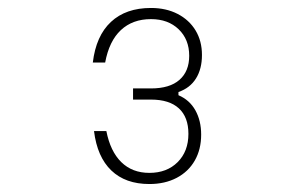

<svg xmlns="http://www.w3.org/2000/svg" viewBox="-20 -935 740 482"><path d="M485 -597Q485 -560 469 -532Q453 -504 423.5 -488.5Q394 -473 355 -473Q295 -473 259.5 -507Q224 -541 216 -606H247Q257 -555 284.5 -528Q312 -501 355 -501Q399 -501 426 -528Q453 -555 453 -599Q453 -641 429 -663Q405 -685 359 -685H314V-713H359Q406 -713 430.5 -734.5Q455 -756 455 -795Q455 -836 428.5 -861.5Q402 -887 359 -887Q313 -887 283.5 -859.5Q254 -832 244 -778H213Q221 -845 258.5 -880Q296 -915 359 -915Q397 -915 426 -900Q455 -885 471 -858.5Q487 -832 487 -797Q487 -762 472 -738Q457 -714 428 -704V-696Q456 -684 470.5 -658Q485 -632 485 -597Z"/></svg>

Font: Martian Mono SemiExpanded Thin
Style: Regular
Weight: 250
Monospace: yes
Version: Version 0.930